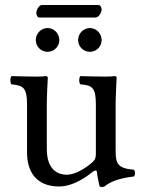

<svg xmlns="http://www.w3.org/2000/svg" viewBox="-20 -735 571 767"><path d="M362 -665C375 -665 386 -686 386 -698C386 -704 382 -715 372 -715H147C136 -715 125 -695 125 -683C125 -676 129 -665 138 -665ZM123 -575C123 -549 144 -528 170 -528C196 -528 217 -549 217 -575C217 -601 196 -623 170 -623C144 -623 123 -601 123 -575ZM292 -575C292 -549 313 -528 339 -528C365 -528 386 -549 386 -575C386 -601 365 -623 339 -623C313 -623 292 -601 292 -575ZM217 10C256 10 303 -10 352 -50C357 -54 366.3 -56 367 -49C369.5 -23.5 378 10 378 10C386 13 390.5 12.5 397 10C419 -8 454 -23 515 -30C521 -36 521 -51 515 -57C451 -62 442 -81 442 -130V-322C442 -352 446 -425 446 -425C446 -428 443 -431 438 -431C433 -430 418 -429 403 -429C371 -429 335 -430 301 -431C295 -425 295 -404 301 -398C350 -395 363 -383 363 -317V-124C363 -105 361 -97 347 -85C310 -53 272 -37 247 -37C217 -37 167 -51 167 -140V-322C167 -352 171 -425 171 -425C171 -428 168 -431 163 -431C158 -430 143 -429 128 -429C96 -429 60 -430 26 -431C20 -425 20 -404 26 -398C74 -394 88 -383 88 -318V-126C88 -57 118 10 217 10Z"/></svg>

Font: Libertinus Serif
Style: Regular
Weight: 400
Designer: Philipp H. Poll
Foundry: Khaled Hosny
Version: Version 6.2